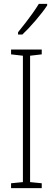

<svg xmlns="http://www.w3.org/2000/svg" viewBox="-20 -969 272 989"><path d="M195 0H37V-25L98 -31V-682L37 -689V-714H195V-689L135 -682V-31L195 -25ZM223 -941Q212 -924 196 -903.5Q180 -883 162 -862Q144 -841 127 -823Q110 -805 95 -791H73V-803Q95 -830 113 -853.5Q131 -877 147.5 -900Q164 -923 180 -949H223Z"/></svg>

Font: Noto Sans Khmer ExtraCondensed ExtraLight
Style: Regular
Weight: 250
Width: 2
Designer: Danh Hong and the Monotype Design Team
Foundry: Monotype Imaging Inc.
Version: Version 2.004